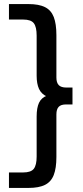

<svg xmlns="http://www.w3.org/2000/svg" viewBox="-20 -779 406 943"><path d="M120 -759Q171 -759 201 -744Q231 -729 244 -695.5Q257 -662 257 -606V-398Q257 -373 268.5 -361Q280 -349 306 -349H336V-266H304Q279 -266 268 -254Q257 -242 257 -217V-8Q257 47 244 80.5Q231 114 201 129Q171 144 120 144H24V68H94Q132 68 146 50Q160 32 160 -10V-207Q160 -249 171.5 -274Q183 -299 212 -310Q241 -321 293 -321V-291Q241 -291 212 -304Q183 -317 171.5 -342.5Q160 -368 160 -407V-604Q160 -647 146 -665Q132 -683 94 -683H24V-759Z"/></svg>

Font: SUSE Medium
Style: Regular
Weight: 500
Designer: Rene Bieder
Foundry: SUSE
Version: Version 1.000